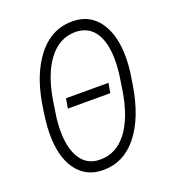

<svg xmlns="http://www.w3.org/2000/svg" viewBox="-133 -823 839 933"><g transform="rotate(-20 286.5 -356.0)"><path d="M477.1 -449.2Q477.5 -461.9 477.5 -474.1Q477.5 -556.6 449.2 -606.4Q416 -664.1 347.2 -667Q344.2 -667 341.8 -667Q260.7 -667 205.1 -595.7Q147.5 -521.5 126 -384.8L113.8 -302.2L110.8 -263.2Q110.4 -250.5 110.4 -238.3Q110.4 -155.3 139.6 -103.5Q173.3 -44.9 240.2 -43Q244.1 -43 247.6 -43Q327.1 -43 382.8 -113.3Q440.4 -187.5 461.9 -326.2L473.6 -405.3ZM236.8 9.8Q150.4 7.8 102.5 -60.5Q55.7 -127.4 56.2 -242.7Q56.2 -245.1 56.2 -247.6Q56.2 -304.2 73.5 -402.1Q90.8 -500 128.9 -571.8Q208.5 -720.7 345.2 -720.7Q347.7 -720.7 350.6 -720.7Q437.5 -718.8 485.4 -649.4Q531.7 -582.5 531.7 -469.7Q531.7 -466.3 531.7 -462.9Q531.2 -425.8 526.9 -392.6L517.1 -329.6Q491.2 -167 418 -77.1Q347.2 9.8 244.6 9.8Q240.7 9.8 236.8 9.8ZM400.9 -329.6H181.2L190.4 -379.9H409.7Z"/></g></svg>

Font: MAUL Condensed Light Italic
Style: Light Italic
Weight: 300
Italic angle: -12°
Designer: MAUL
Version: Version 1.0; 2020; ttfautohint (v1.8.3)